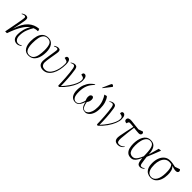

<svg xmlns="http://www.w3.org/2000/svg" viewBox="358 -2290 3839 3839"><g transform="rotate(45 2277.0 -370.5)"><path d="M421 14Q367 14 332 -21Q297 -56 297 -141Q297 -202 315.5 -275.5Q334 -349 380 -417Q322 -377 276 -311Q230 -245 194.5 -164.5Q159 -84 130 0H80Q87 -38 97.5 -92Q108 -146 119 -205Q130 -264 140 -318.5Q150 -373 156 -412Q162 -451 162 -464Q162 -487 151.5 -492.5Q141 -498 127 -498Q112 -498 96.5 -491Q81 -484 68 -478L62 -487Q79 -501 103.5 -512Q128 -523 154 -523Q178 -523 194 -510Q210 -497 210 -462Q210 -446 204.5 -411.5Q199 -377 186.5 -315.5Q174 -254 153 -158L155 -157Q212 -340 305 -425Q398 -510 525 -518L542 -475L537 -465Q510 -466 484.5 -461Q459 -456 436 -447Q396 -384 367.5 -308.5Q339 -233 339 -141Q339 -78 367 -44.5Q395 -11 432 -11Q461 -11 478.5 -19Q496 -27 509 -37L517 -26Q498 -9 472.5 2.5Q447 14 421 14Z M745 14Q662 14 619.5 -51.5Q577 -117 577 -223Q577 -305 596.5 -373Q616 -441 662 -482Q708 -523 786 -523Q865 -523 911 -460Q957 -397 957 -286Q957 -228 945.5 -174Q934 -120 909 -77.5Q884 -35 843.5 -10.5Q803 14 745 14ZM751 -4Q811 -4 844 -41Q877 -78 890.5 -143.5Q904 -209 904 -293Q904 -397 878 -451Q852 -505 780 -505Q721 -505 688 -468.5Q655 -432 642.5 -367.5Q630 -303 630 -220Q630 -114 658.5 -59Q687 -4 751 -4Z M1159 14Q1101 14 1065 -17.5Q1029 -49 1029 -119Q1029 -138 1033.5 -175Q1038 -212 1045 -257Q1052 -302 1059 -345Q1066 -388 1070.5 -420.5Q1075 -453 1075 -463Q1075 -483 1066.5 -490.5Q1058 -498 1044 -498Q1031 -498 1014.5 -492.5Q998 -487 981 -478L975 -487Q996 -504 1020.5 -513.5Q1045 -523 1063 -523Q1099 -523 1111 -506.5Q1123 -490 1123 -460Q1123 -451 1118.5 -421Q1114 -391 1107 -349Q1100 -307 1092.5 -262.5Q1085 -218 1080.5 -180Q1076 -142 1076 -119Q1076 -76 1099.5 -48.5Q1123 -21 1178 -20Q1229 -20 1268 -51Q1307 -82 1333.5 -134.5Q1360 -187 1374 -251.5Q1388 -316 1388 -383Q1388 -421 1378 -435Q1368 -449 1339 -456L1296 -466Q1296 -490 1306 -506.5Q1316 -523 1341 -523Q1356 -523 1371.5 -513Q1387 -503 1398 -475Q1409 -447 1409 -393Q1409 -313 1393 -239.5Q1377 -166 1345.5 -109Q1314 -52 1267.5 -19Q1221 14 1159 14Z M1625 27 1597 16Q1597 -25 1594.5 -80Q1592 -135 1588 -198Q1584 -261 1577 -325Q1570 -398 1562 -435Q1554 -472 1543 -485Q1532 -498 1516 -498Q1497 -498 1481.5 -492Q1466 -486 1452 -478L1446 -487Q1457 -497 1483.5 -510Q1510 -523 1535 -523Q1566 -523 1582 -508.5Q1598 -494 1606.5 -453Q1615 -412 1623 -332Q1629 -280 1632.5 -221Q1636 -162 1638 -107.5Q1640 -53 1640 -13Q1706 -84 1753.5 -154Q1801 -224 1827 -285Q1853 -346 1853 -391Q1853 -421 1842.5 -435.5Q1832 -450 1811 -455L1767 -466Q1766 -523 1808 -523Q1837 -523 1855.5 -494Q1874 -465 1874 -399Q1874 -349 1845.5 -277Q1817 -205 1761.5 -125.5Q1706 -46 1625 27Z M2074 14Q1998 14 1960 -39.5Q1922 -93 1922 -187Q1922 -275 1949 -343Q1976 -411 2017.5 -457Q2059 -503 2103 -522L2109 -513Q2043 -453 2009 -375Q1975 -297 1975 -187Q1975 -87 2002.5 -44.5Q2030 -2 2075 -2Q2104 -2 2124 -17Q2144 -32 2157.5 -56Q2171 -80 2180 -106.5Q2189 -133 2196 -156Q2183 -188 2178.5 -208Q2174 -228 2174 -241Q2174 -285 2191 -303Q2208 -321 2227 -321Q2243 -321 2256 -306.5Q2269 -292 2269 -257Q2269 -237 2261.5 -209.5Q2254 -182 2232 -156Q2242 -91 2265.5 -46.5Q2289 -2 2336 -2Q2367 -2 2395.5 -28Q2424 -54 2443 -108Q2462 -162 2462 -246Q2462 -322 2436 -392Q2410 -462 2376 -509L2428 -523L2437 -519Q2472 -479 2493.5 -409.5Q2515 -340 2515 -257Q2515 -163 2490 -103Q2465 -43 2428 -14.5Q2391 14 2355 14Q2308 14 2280 -5.5Q2252 -25 2237.5 -59Q2223 -93 2215 -134H2212Q2203 -100 2184.5 -65.5Q2166 -31 2138.5 -8.5Q2111 14 2074 14ZM2256 -571 2247 -576 2315 -732Q2324 -751 2329 -759.5Q2334 -768 2349 -768Q2360 -768 2368 -761Q2376 -754 2385 -741V-736Z M2720 27 2692 16Q2692 -25 2689.5 -80Q2687 -135 2683 -198Q2679 -261 2672 -325Q2665 -398 2657 -435Q2649 -472 2638 -485Q2627 -498 2611 -498Q2592 -498 2576.5 -492Q2561 -486 2547 -478L2541 -487Q2552 -497 2578.5 -510Q2605 -523 2630 -523Q2661 -523 2677 -508.5Q2693 -494 2701.5 -453Q2710 -412 2718 -332Q2724 -280 2727.5 -221Q2731 -162 2733 -107.5Q2735 -53 2735 -13Q2801 -84 2848.5 -154Q2896 -224 2922 -285Q2948 -346 2948 -391Q2948 -421 2937.5 -435.5Q2927 -450 2906 -455L2862 -466Q2861 -523 2903 -523Q2932 -523 2950.5 -494Q2969 -465 2969 -399Q2969 -349 2940.5 -277Q2912 -205 2856.5 -125.5Q2801 -46 2720 27Z M3279 14Q3211 14 3186 -24.5Q3161 -63 3175 -142Q3189 -219 3206 -298Q3223 -377 3242 -462Q3212 -465 3185 -467.5Q3158 -470 3138 -470Q3125 -470 3114.5 -462.5Q3104 -455 3098 -429L3095 -416Q3061 -416 3046 -430Q3031 -444 3031 -464Q3031 -502 3061.5 -514.5Q3092 -527 3129 -523L3349 -499L3444 -532Q3453 -525 3460 -517Q3467 -509 3467 -494Q3467 -471 3451.5 -458.5Q3436 -446 3410 -446Q3381 -446 3342.5 -450.5Q3304 -455 3265 -459Q3254 -371 3244 -289.5Q3234 -208 3228 -127Q3224 -72 3235.5 -42Q3247 -12 3288 -12Q3321 -12 3347 -25Q3373 -38 3396 -63L3404 -56Q3382 -25 3350 -5.5Q3318 14 3279 14Z M3644 14Q3579 14 3542.5 -20Q3506 -54 3492 -108Q3478 -162 3478 -223Q3478 -278 3488.5 -331.5Q3499 -385 3522.5 -428Q3546 -471 3584.5 -497Q3623 -523 3678 -523Q3707 -523 3735.5 -515Q3764 -507 3788 -483.5Q3812 -460 3828.5 -414.5Q3845 -369 3849 -294H3850Q3874 -377 3887.5 -426.5Q3901 -476 3910 -511L3961 -518L3969 -514Q3941 -441 3913.5 -371.5Q3886 -302 3854 -228L3864 -148Q3871 -92 3877.5 -62Q3884 -32 3893.5 -21.5Q3903 -11 3920 -11Q3950 -11 3985 -37L3993 -26Q3979 -14 3955.5 0Q3932 14 3902 14Q3853 14 3834.5 -23.5Q3816 -61 3808 -148H3807Q3790 -106 3768 -69Q3746 -32 3716 -9Q3686 14 3644 14ZM3650 -26Q3678 -26 3702 -39Q3726 -52 3751 -88.5Q3776 -125 3805 -195L3803 -263Q3800 -384 3774.5 -444.5Q3749 -505 3681 -505Q3629 -505 3595.5 -468Q3562 -431 3546 -368.5Q3530 -306 3530 -229Q3530 -152 3545 -107.5Q3560 -63 3587 -44.5Q3614 -26 3650 -26Z M4201 14Q4156 14 4113.5 -7.5Q4071 -29 4044.5 -81.5Q4018 -134 4019 -226Q4020 -302 4045 -366Q4070 -430 4119.5 -469Q4169 -508 4243 -508Q4279 -508 4314.5 -502Q4350 -496 4395 -486L4500 -523Q4510 -513 4516 -504Q4522 -495 4522 -481Q4521 -459 4505 -448Q4489 -437 4465 -437Q4438 -437 4414 -443Q4390 -449 4346 -462V-460Q4383 -429 4396.5 -377Q4410 -325 4408 -269Q4407 -193 4383.5 -128.5Q4360 -64 4314.5 -25Q4269 14 4201 14ZM4202 -4Q4271 -4 4312 -71Q4353 -138 4355 -266Q4356 -296 4353.5 -333Q4351 -370 4341 -406Q4331 -442 4308 -468Q4291 -473 4278 -474.5Q4265 -476 4246 -476Q4189 -476 4150.5 -442Q4112 -408 4092.5 -352Q4073 -296 4072 -231Q4071 -140 4090.5 -90.5Q4110 -41 4140.5 -22.5Q4171 -4 4202 -4Z"/></g></svg>

Font: Display Extralight
Style: Italic
Weight: 200
Italic angle: -2°
Designer: Latin by Veronika Burian and Jose Scaglione. Greek by Irene Vlachou. Cyrillic by Vera Evstafieva
Foundry: TypeTogether
Version: Version 3.002